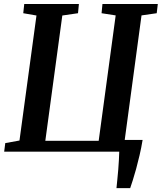

<svg xmlns="http://www.w3.org/2000/svg" viewBox="-20 -763 814 966"><path d="M566 183.5Q568 162.5 570.5 138.5Q573 114.5 575 89.8Q577 65 578.2 42Q579.5 19 580 0H1L6.5 -43L78 -56L163.5 -685L97 -696.5L102 -743H377L372.5 -696.5L293.5 -685L208 -54.5H476.5L562 -685.5L491 -696.5L495.5 -743H774L768.5 -696.5L692 -685.5L607.5 -59H697.5Q691 -19 682.2 18.2Q673.5 55.5 664.8 87.2Q656 119 648.2 143.5Q640.5 168 635 183.5Z"/></svg>

Font: Merriweather 24pt SemiBold
Style: Italic
Weight: 600
Italic angle: -7.8°
Version: Version 2.101